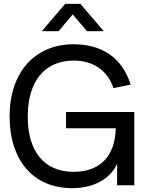

<svg xmlns="http://www.w3.org/2000/svg" viewBox="-20 -965 760 1000"><path d="M319.5 -945H398.5L520.5 -802.5H433L359 -890L285 -802.5H197.5ZM590 -112.5Q576.5 -82.5 554 -58.8Q531.5 -35 501.5 -18.8Q471.5 -2.5 434.8 6.2Q398 15 356.5 15Q281.5 15 221.2 -10.5Q161 -36 118.5 -84.2Q76 -132.5 53 -202.2Q30 -272 30 -360Q30 -445.5 53.8 -514.8Q77.5 -584 121 -632.8Q164.5 -681.5 226 -708Q287.5 -734.5 363 -734.5Q474 -734.5 550 -682.5Q626 -630.5 660.5 -524.5L570.5 -506Q559.5 -540.5 540 -567.2Q520.5 -594 494 -612.2Q467.5 -630.5 435 -640Q402.5 -649.5 365 -649.5Q308 -649.5 263.2 -630Q218.5 -610.5 187.8 -573.2Q157 -536 140.8 -481.5Q124.5 -427 124.5 -357Q124.5 -289.5 140.2 -236Q156 -182.5 186.5 -145.8Q217 -109 261.5 -89.5Q306 -70 363.5 -70Q416 -70 456.5 -85.5Q497 -101 524.8 -130.2Q552.5 -159.5 567 -201.8Q581.5 -244 583 -297H324V-381.5H679.5V0H590Z"/></svg>

Font: Vela Sans Med
Style: Regular
Weight: 500
Designer: Principal design: Mikhail Sharanda - project Manrope.
Design modification: Ravid Balaliev
Foundry: Mikhail Sharanda
Version: Version 1.001